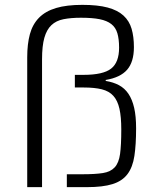

<svg xmlns="http://www.w3.org/2000/svg" viewBox="-20 -770 650 790"><path d="M255 0V-53H318Q372 -53 403.5 -58Q435 -63 452 -81.5Q469 -100 474 -136.5Q479 -173 479 -237Q479 -289 471.5 -322.5Q464 -356 446.5 -375.5Q429 -395 399 -402.5Q369 -410 324 -410H288V-462H324Q404 -462 437 -487.5Q470 -513 470 -574Q470 -609 463 -633Q456 -657 438 -671Q420 -685 390 -691Q360 -697 313 -697Q272 -697 241.5 -691Q211 -685 191.5 -666.5Q172 -648 162.5 -614.5Q153 -581 153 -526V0H92V-534Q92 -589 103 -629.5Q114 -670 140.5 -697Q167 -724 210.5 -737Q254 -750 319 -750Q382 -750 423 -739Q464 -728 488 -706Q512 -684 521.5 -651.5Q531 -619 531 -576Q531 -515 503 -483Q475 -451 415 -441V-437Q446 -432 469.5 -419.5Q493 -407 508.5 -384Q524 -361 532 -326.5Q540 -292 540 -242Q540 -175 533 -128.5Q526 -82 504.5 -53.5Q483 -25 443 -12.5Q403 0 338 0Z"/></svg>

Font: Azeri Sans Light
Style: Regular
Weight: 300
Designer: Hector Gatti & Omnibus-Type (original fonts) / Cristiano Sobral (main changes and remastering)
Version: Version 1.000; ttfautohint (v1.6)